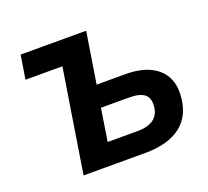

<svg xmlns="http://www.w3.org/2000/svg" viewBox="-121 -854 1085 1002"><g transform="rotate(-20 422.0 -352.5)"><path d="M180 0 271 -573H66L87 -705H451L406 -422H564Q646 -422 699 -397Q752 -372 777.5 -327.5Q803 -283 799 -221Q793 -111 722 -55.5Q651 0 522 0ZM358 -121H522Q583 -121 615 -145.5Q647 -170 649 -218Q652 -261 626 -281Q600 -301 539 -301H386Z"/></g></svg>

Font: Nunito Sans 10pt ExtraBold
Style: Italic
Weight: 800
Italic angle: -9°
Designer: Vernon Adams
Foundry: Vernon Adams
Version: Version 3.101;gftools[0.9.27]